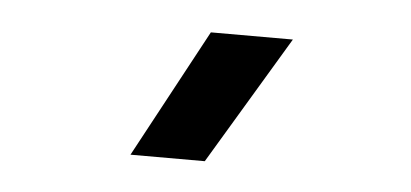

<svg xmlns="http://www.w3.org/2000/svg" viewBox="-28 -803 557 260"><g transform="rotate(5 250.0 -673.0)"><path d="M156 -585 250 -759.5H361.5L257 -585Z"/></g></svg>

Font: Geologica Thin Roman
Style: Regular
Weight: 400
Version: Version 1.010;gftools[0.9.28]